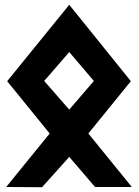

<svg xmlns="http://www.w3.org/2000/svg" viewBox="-20 -783 582 804"><path d="M373 -444 270 -324 165 -444 270 -565ZM10 -443 188 -224 6 0 156 1 270 -126 378 0H532L350 -224L528 -443L270 -763Z"/></svg>

Font: Ny Stormning
Style: Hf
Weight: 700
Designer: Robert Jablonski, Mew Too
Foundry: Cannot Into Space Fonts
Version: Version 0.90